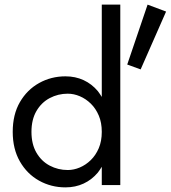

<svg xmlns="http://www.w3.org/2000/svg" viewBox="-20 -800 738 830"><path d="M500 -780V0H420V-79Q412 -66 403 -54Q377 -23 341.5 -6.5Q306 10 263 10Q201 10 149 -19Q97 -48 66 -102Q35 -156 35 -230Q35 -305 66 -358.5Q97 -412 149 -441Q201 -470 263 -470Q306 -470 341.5 -453.5Q377 -437 403 -406Q412 -394 420 -381V-780ZM698 -750 588 -500 530 -521 618 -780ZM116 -230Q116 -177 137.5 -140Q159 -103 195 -84Q231 -65 273 -65Q299 -65 325 -76Q351 -87 372.5 -108Q394 -129 407 -159.5Q420 -190 420 -230Q420 -270 407 -300.5Q394 -331 372.5 -352Q351 -373 325 -384Q299 -395 273 -395Q231 -395 195 -376Q159 -357 137.5 -320Q116 -283 116 -230Z"/></svg>

Font: Venryn Sans
Style: Regular
Weight: 400
Designer: Owen Earl, indestructible type* (font) & Cristiano Sobral (main changes)
Version: Version 3.600; ttfautohint (v1.8.3)